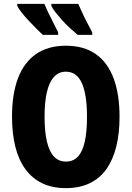

<svg xmlns="http://www.w3.org/2000/svg" viewBox="-20 -961 679 991"><path d="M597 -358Q597 -272 580 -204Q563 -136 529 -88Q495 -40 442.5 -15Q390 10 320 10Q250 10 198 -15Q146 -40 111 -88Q76 -136 59 -204.5Q42 -273 42 -359Q42 -476 73 -557.5Q104 -639 166 -682Q228 -725 320 -725Q414 -725 475.5 -681Q537 -637 567 -555Q597 -473 597 -358ZM210 -358Q210 -283 222 -231Q234 -179 258.5 -153Q283 -127 320 -127Q358 -127 382 -152.5Q406 -178 417.5 -229.5Q429 -281 429 -358Q429 -473 402.5 -532Q376 -591 320 -591Q283 -591 258.5 -564Q234 -537 222 -485.5Q210 -434 210 -358ZM384 -941Q391 -926 401.5 -902Q412 -878 426.5 -850.5Q441 -823 456 -794V-781H381Q362 -797 340.5 -816.5Q319 -836 300 -857.5Q281 -879 266 -898Q251 -917 245 -931V-941ZM209 -941Q216 -924 227 -900.5Q238 -877 252 -850Q266 -823 280 -794V-781H201Q186 -795 166 -815Q146 -835 126 -856.5Q106 -878 90.5 -898Q75 -918 69 -931V-941Z"/></svg>

Font: Noto Sans Display Condensed ExtraBold
Style: Regular
Weight: 800
Width: 3
Designer: Monotype Design Team
Foundry: Monotype Imaging Inc.
Version: Version 2.003